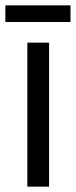

<svg xmlns="http://www.w3.org/2000/svg" viewBox="-37 -696 283 716"><path d="M146 0H65V-537H146ZM226 -676V-614H-17V-676Z"/></svg>

Font: Noto Sans Tamil ExtraCondensed
Style: Regular
Weight: 400
Width: 2
Designer: Jelle Bosma - Monotype Design Team
Foundry: Monotype Imaging Inc.
Version: Version 2.004; ttfautohint (v1.8.4.7-5d5b)